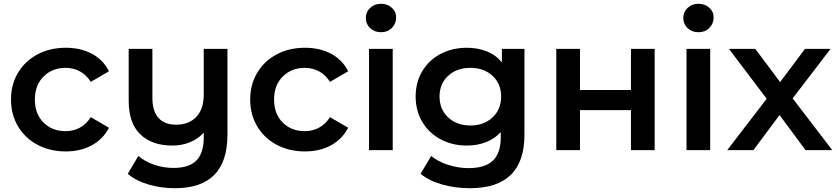

<svg xmlns="http://www.w3.org/2000/svg" viewBox="-20 -792 4416 1013"><path d="M38 -267Q38 -346 75 -408Q112 -470 177.5 -505Q243 -540 327 -540Q406 -540 465.5 -508Q525 -476 555 -416L459 -360Q436 -397 401.5 -415.5Q367 -434 326 -434Q256 -434 210 -388.5Q164 -343 164 -267Q164 -191 209.5 -145.5Q255 -100 326 -100Q367 -100 401.5 -118.5Q436 -137 459 -174L555 -118Q524 -58 464.5 -25.5Q405 7 327 7Q244 7 178 -28Q112 -63 75 -125.5Q38 -188 38 -267Z M1180 -534V-81Q1180 201 903 201Q830 201 763.5 181.5Q697 162 654 125L710 31Q744 60 793 77Q842 94 896 94Q978 94 1016.5 54.5Q1055 15 1055 -67V-92Q1025 -59 982 -41.5Q939 -24 889 -24Q782 -24 720.5 -83Q659 -142 659 -260V-534H784V-276Q784 -205 816.5 -169.5Q849 -134 909 -134Q976 -134 1015.5 -175Q1055 -216 1055 -294V-534Z M1300 -267Q1300 -346 1337 -408Q1374 -470 1439.5 -505Q1505 -540 1589 -540Q1668 -540 1727.5 -508Q1787 -476 1817 -416L1721 -360Q1698 -397 1663.5 -415.5Q1629 -434 1588 -434Q1518 -434 1472 -388.5Q1426 -343 1426 -267Q1426 -191 1471.5 -145.5Q1517 -100 1588 -100Q1629 -100 1663.5 -118.5Q1698 -137 1721 -174L1817 -118Q1786 -58 1726.5 -25.5Q1667 7 1589 7Q1506 7 1440 -28Q1374 -63 1337 -125.5Q1300 -188 1300 -267Z M1927 -534H2052V0H1927ZM1910 -697Q1910 -729 1933 -750.5Q1956 -772 1990 -772Q2024 -772 2047 -751.5Q2070 -731 2070 -700Q2070 -667 2047.5 -644.5Q2025 -622 1990 -622Q1956 -622 1933 -643.5Q1910 -665 1910 -697Z M2747 -534V-81Q2747 201 2459 201Q2382 201 2313 181.5Q2244 162 2199 125L2255 31Q2290 60 2343.5 77.5Q2397 95 2452 95Q2540 95 2581 55Q2622 15 2622 -67V-95Q2590 -60 2544 -42Q2498 -24 2443 -24Q2367 -24 2305.5 -56.5Q2244 -89 2208.5 -148Q2173 -207 2173 -283Q2173 -359 2208.5 -417.5Q2244 -476 2305.5 -508Q2367 -540 2443 -540Q2501 -540 2548.5 -521Q2596 -502 2628 -463V-534ZM2624 -283Q2624 -350 2578.5 -392Q2533 -434 2462 -434Q2390 -434 2344.5 -392Q2299 -350 2299 -283Q2299 -215 2344.5 -172.5Q2390 -130 2462 -130Q2533 -130 2578.5 -172.5Q2624 -215 2624 -283Z M2915 -534H3040V-317H3309V-534H3434V0H3309V-211H3040V0H2915Z M3602 -534H3727V0H3602ZM3585 -697Q3585 -729 3608 -750.5Q3631 -772 3665 -772Q3699 -772 3722 -751.5Q3745 -731 3745 -700Q3745 -667 3722.5 -644.5Q3700 -622 3665 -622Q3631 -622 3608 -643.5Q3585 -665 3585 -697Z M4230 0 4093 -185 3955 0H3817L4025 -271L3826 -534H3965L4096 -359L4227 -534H4362L4162 -273L4371 0Z"/></svg>

Font: Montserrat Alternates SemiBold
Style: Regular
Weight: 600
Designer: Julieta Ulanovsky
Foundry: Julieta Ulanovsky
Version: Version 7.200